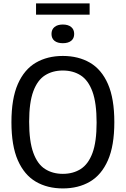

<svg xmlns="http://www.w3.org/2000/svg" viewBox="-20 -1070 720 1100"><path d="M340 9.5Q251.5 9.5 185.2 -29.2Q119 -68 82.2 -151.5Q45.5 -235 45.5 -370Q45.5 -505 82.2 -588.5Q119 -672 185.2 -710.8Q251.5 -749.5 340 -749.5Q429 -749.5 495.5 -710.8Q562 -672 598.5 -588.5Q635 -505 635 -370Q635 -235 598.2 -151.5Q561.5 -68 495.2 -29.2Q429 9.5 340 9.5ZM340 -74Q399 -74 442.5 -101.8Q486 -129.5 509.8 -193.5Q533.5 -257.5 533.5 -367.5Q533.5 -479.5 509.8 -544.8Q486 -610 442.5 -638Q399 -666 340 -666Q281.5 -666 238 -638.5Q194.5 -611 170.8 -546.8Q147 -482.5 147 -372.5Q147 -260.5 170.8 -195Q194.5 -129.5 238 -101.8Q281.5 -74 340 -74ZM340 -822.5Q309.5 -822.5 292.2 -836.2Q275 -850 275 -875.5Q275 -901 292.2 -915.2Q309.5 -929.5 340 -929.5Q370.5 -929.5 387.8 -915.2Q405 -901 405 -875.5Q405 -850 387.8 -836.2Q370.5 -822.5 340 -822.5ZM186.5 -986V-1050.5H493.5V-986Z"/></svg>

Font: Encode Sans Semi Condensed Medium
Style: Regular
Weight: 500
Width: 4
Designer: Multiple Designers
Foundry: Impallari Type
Version: Version 3.000; ttfautohint (v1.8.3) -l 8 -r 50 -G 200 -x 14 